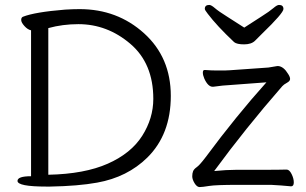

<svg xmlns="http://www.w3.org/2000/svg" viewBox="-20 -749 1240 779"><path d="M971 -637Q1006 -660 1040 -681.5Q1074 -703 1089 -716Q1104 -729 1112 -729Q1130 -729 1130 -712.5Q1130 -696 1043 -612L1015 -584Q1000 -569 970.5 -569Q941 -569 930 -578Q860 -644 823 -693Q811 -708 811 -713Q811 -729 829 -729Q837 -729 852 -716Q867 -703 901.5 -681.5Q936 -660 971 -637ZM1014 -60Q1126 -60 1142 -61H1143Q1154 -61 1163 -43Q1172 -25 1172 -9Q1172 7 1161 7Q1120 3 1080 1H945Q855 1 828 5.5Q801 10 790 10Q779 10 769.5 -5.5Q760 -21 760 -33.5Q760 -46 763.5 -54.5Q767 -63 778.5 -71Q790 -79 815 -112Q938 -278 1061 -415L914 -404Q887 -403 845 -397H843Q824 -397 809 -430Q803 -444 803 -454.5Q803 -465 810 -465H812Q838 -463 859 -463H891Q903 -463 913 -464L1069 -475L1105 -481H1109Q1131 -479 1149 -449Q1157 -437 1157 -428.5Q1157 -420 1144 -413Q1131 -406 1125 -399Q975 -227 849 -55Q899 -60 937 -60ZM51 -15Q51 -34 106 -34V-626Q92 -629 79 -643.5Q66 -658 66 -668Q66 -678 73 -681Q121 -700 244 -710Q277 -712 303 -712Q456 -712 564.5 -614Q673 -516 673 -360Q673 -204 578 -110Q497 -30 374 -8Q297 6 183 8H169Q51 8 51 -15ZM176 -40Q323 -43 417.5 -85Q512 -127 557 -198Q602 -269 602 -348Q602 -492 508.5 -571.5Q415 -651 298 -651Q234 -651 176 -635Z"/></svg>

Font: LXGW WenKai Lite
Style: Regular
Weight: 400
Designer: LXGW / Fontworks Inc.
Foundry: LXGW / Fontworks Inc.
Version: Version 1.511; March 25, 2025